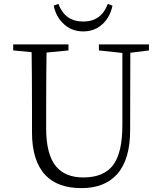

<svg xmlns="http://www.w3.org/2000/svg" viewBox="-20 -955 830 990"><path d="M400 15C480 15 541 -9 584 -57C629 -108 651 -183 651 -284L652 -683L748 -695V-726H490V-695L611 -682V-311C611 -214 595 -145 562 -102C530 -61 479 -40 410 -40C348 -40 301 -59 270 -96C235 -137 218 -203 218 -293V-389C218 -522 219 -620 220 -684L333 -695V-726H48V-695L143 -686C144 -621 145 -522 145 -389V-272C145 -174 168 -101 214 -52C257 -7 319 15 400 15ZM409 -793C452 -793 487 -808 515 -837C538 -861 553 -891 560 -926L536 -935C513 -874 471 -844 409 -844C346 -844 304 -874 281 -935L257 -926C264 -891 279 -861 303 -837C331 -808 366 -793 409 -793Z"/></svg>

Font: AllPunType Light
Style: Regular
Weight: 300
Version: 1.0